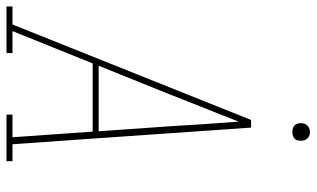

<svg xmlns="http://www.w3.org/2000/svg" viewBox="-244 -744 952 577"><g transform="rotate(90 231.5 -456.0)"><path d="M-37 0V-18H17L304 -735H327L361 -245L377 -18H428V0H288V-18H356L339 -259H134L37 -18H103V0ZM141 -277H338L323 -490Q320 -542 316.5 -594Q313 -646 309 -698Q289 -646 268 -594Q247 -542 227 -490ZM340 -859Q334 -859 328 -861Q322 -863 318.5 -868Q315 -873 314 -879Q313 -885 314 -891Q315 -896 317.5 -900Q320 -904 323.5 -906.5Q327 -909 331.5 -910.5Q336 -912 340 -912Q347 -912 352.5 -909.5Q358 -907 361.5 -902Q365 -897 366 -891Q367 -885 366 -879Q366 -874 363.5 -870Q361 -866 357 -863.5Q353 -861 349 -860Q345 -859 340 -859Z"/></g></svg>

Font: Iosevka Slab Thin
Style: Italic
Weight: 100
Italic angle: -9°
Monospace: yes
Designer: Belleve Invis
Foundry: Belleve Invis
Version: Version 11.1.1; ttfautohint (v1.8.3)